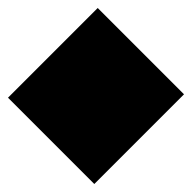

<svg xmlns="http://www.w3.org/2000/svg" viewBox="-190 -987 1356 1356"><g transform="rotate(-45 488.0 -309.0)"><path d="M936 122V-740H40V122Z"/></g></svg>

Font: Takraf VEB
Style: Regular
Weight: 400
Designer: Jan Sonntag
Foundry: Jan Sonntag | S FONTS | www.sonntag.nl
Version: Version 2.001